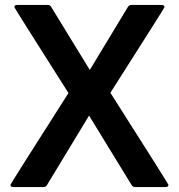

<svg xmlns="http://www.w3.org/2000/svg" viewBox="-20 -754 721 774"><path d="M648 0H525Q515 0 510 -9L339 -288L170 -9Q166 0 155 0H33Q26 0 24 -3.5Q22 -7 22 -9Q22 -12 256 -379Q38 -722 38 -725Q38 -734 49 -734H172Q183 -734 187 -725L342 -472L495 -725Q500 -734 510 -734H632Q643 -734 643 -725Q643 -722 425 -380Q659 -12 659 -9Q659 0 648 0Z"/></svg>

Font: YamahaIndonesia935. App
Style: Bold
Weight: 700
Designer: Dalton Maag Ltd
Foundry: Dalton Maag Ltd
Version: Version 1.002; January 01, 2024; Regular/Italic